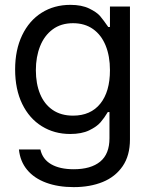

<svg xmlns="http://www.w3.org/2000/svg" viewBox="-20 -557 619 787"><path d="M57.6 55.7H145.5Q154.3 95.7 189.7 116.2Q225.1 136.7 282.2 136.7Q352.5 136.7 390.6 105.5Q428.7 74.2 428.7 9.8V-97.7H421.9Q407.7 -73.7 392.1 -55.7Q376.5 -37.6 345.5 -22.7Q314.5 -7.8 267.6 -7.8Q202.6 -7.8 151.4 -39.6Q100.1 -71.3 71 -131.1Q42 -190.9 42 -272.5Q42 -352.5 70.8 -412.6Q99.6 -472.7 150.9 -504.9Q202.1 -537.1 268.6 -537.1Q314.9 -537.1 345.9 -522Q377 -506.8 390.4 -491Q403.8 -475.1 423.8 -446.3H430.7V-530.3H512.7V14.6Q512.7 80.6 482.7 124.3Q452.6 168 400.9 189Q349.1 210 282.2 210Q218.3 210 169.2 191.9Q120.1 173.8 91.3 139.2Q62.5 104.5 57.6 55.7ZM430.7 -269.5Q430.7 -326.7 413.1 -370.1Q395.5 -413.6 361.6 -437.7Q327.6 -461.9 279.3 -461.9Q230 -461.9 195.8 -436.5Q161.6 -411.1 144.3 -367.4Q127 -323.7 127 -269.5Q127 -213.9 144.3 -171.9Q161.6 -129.9 195.8 -106.4Q230 -83 279.3 -83Q351.6 -83 391.1 -132.1Q430.7 -181.2 430.7 -269.5Z"/></svg>

Font: Pretendard
Style: Regular
Weight: 400
Designer: Base glyphs from Inter by Rasmus Andersson; Hangeul glyphs from Noto Sans CJK(Source Han Sans) by Jang Soo-young and Kan
Foundry: Kil Hyung-jin
Version: Version 1.309